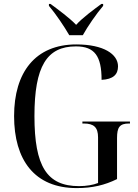

<svg xmlns="http://www.w3.org/2000/svg" viewBox="-20 -951 703 981"><path d="M334 -771H403C428 -816 472 -880 507 -921V-931H498C460 -903 400 -859 369 -824C336 -859 276 -903 238 -931H230V-921C265 -880 308 -816 334 -771ZM372 10C452 10 515 -5 578 -36V-246C578 -300 591 -320 639 -320H644V-330H401V-320H408C460 -320 481 -300 481 -249V-16C456 -6 421 0 384 0C219 0 156 -102 156 -358C156 -612 219 -714 368 -714C464 -714 499 -664 499 -543C558 -546 583 -570 583 -612C583 -674 510 -724 370 -724C160 -724 52 -581 52 -358C52 -134 156 10 372 10Z"/></svg>

Font: Noto Serif Display SemiCondensed
Style: Regular
Weight: 400
Width: 4
Designer: Monotype Design Team
Foundry: Monotype Imaging Inc.
Version: Version 2.009